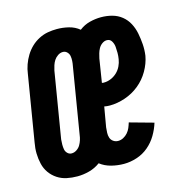

<svg xmlns="http://www.w3.org/2000/svg" viewBox="-88 -608 674 697"><g transform="rotate(-15 248.5 -260.0)"><path d="M120 8Q99 8 80 4Q61 0 45 -10.5Q29 -21 18 -36.5Q7 -52 2.5 -71Q-2 -90 -2.5 -110Q-3 -130 1 -151L42 -399Q44 -415 50 -432Q56 -449 65.5 -464.5Q75 -480 88 -492.5Q101 -505 117.5 -513.5Q134 -522 151 -525Q168 -528 185 -528Q208 -528 230 -522.5Q252 -517 269 -503Q287 -517 308.5 -522.5Q330 -528 351 -528Q373 -528 393 -522.5Q413 -517 428.5 -504.5Q444 -492 453.5 -474Q463 -456 467 -435.5Q471 -415 472.5 -394Q474 -373 471 -351Q466 -323 450.5 -296Q435 -269 411 -249.5Q387 -230 357.5 -220Q328 -210 300 -210Q294 -210 289 -210.5Q284 -211 279 -212L266 -137Q265 -127 264.5 -117Q264 -107 267 -98Q270 -89 278 -83.5Q286 -78 296 -78Q306 -78 315.5 -83Q325 -88 332 -96Q339 -104 343 -113.5Q347 -123 350 -133L440 -108Q433 -85 420 -63Q407 -41 387.5 -24.5Q368 -8 343.5 0Q319 8 295 8Q271 8 247.5 2Q224 -4 206 -18Q187 -4 164.5 2Q142 8 120 8ZM301 -296Q314 -296 327 -301.5Q340 -307 350 -316.5Q360 -326 366 -338.5Q372 -351 374 -364Q376 -376 376 -387.5Q376 -399 375 -410.5Q374 -422 368 -432Q362 -442 350 -442Q341 -442 332.5 -436Q324 -430 319 -421Q314 -412 311.5 -403Q309 -394 307 -385L293 -297Q295 -296 297 -296Q299 -296 301 -296ZM121 -78Q131 -78 140 -84Q149 -90 154 -98.5Q159 -107 162 -116.5Q165 -126 166 -135L207 -383Q209 -393 209.5 -402.5Q210 -412 208.5 -420.5Q207 -429 200.5 -435.5Q194 -442 185 -442Q175 -442 166 -436Q157 -430 151.5 -421.5Q146 -413 143 -403.5Q140 -394 138 -385L97 -137Q96 -127 96 -117.5Q96 -108 97.5 -99.5Q99 -91 105.5 -84.5Q112 -78 121 -78Z"/></g></svg>

Font: Iosevka Curly Semibold
Style: Italic
Weight: 600
Italic angle: -9°
Monospace: yes
Designer: Belleve Invis
Foundry: Belleve Invis
Version: Version 22.1.2; ttfautohint (v1.8.4)